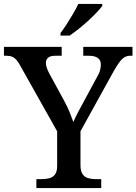

<svg xmlns="http://www.w3.org/2000/svg" viewBox="-24 -951 690 971"><path d="M160 0V-45H185Q207 -45 225 -49.5Q243 -54 254 -68.5Q265 -83 265 -112V-287L80 -616Q70 -635 60.5 -646.5Q51 -658 39 -663.5Q27 -669 9 -669H-4V-714H288V-669H256Q229 -669 218.5 -658.5Q208 -648 208 -633Q208 -620 213.5 -605.5Q219 -591 225 -580L299 -444Q316 -413 327.5 -385Q339 -357 347 -334Q356 -356 372.5 -387Q389 -418 406 -449L468 -564Q479 -582 482.5 -597.5Q486 -613 486 -624Q486 -647 470.5 -658Q455 -669 425 -669H397V-714H646V-669H634Q619 -669 606.5 -662Q594 -655 581 -638Q568 -621 551 -591L383 -287V-116Q383 -86 393.5 -70.5Q404 -55 422 -50Q440 -45 461 -45H488V0ZM282 -784Q297 -803 313.5 -829Q330 -855 346 -882Q362 -909 372 -931H493V-921Q484 -908 465 -888Q446 -868 422 -846Q398 -824 373.5 -804.5Q349 -785 328 -771H282Z"/></svg>

Font: Noto Serif Hebrew Medium
Style: Regular
Weight: 500
Version: Version 2.003